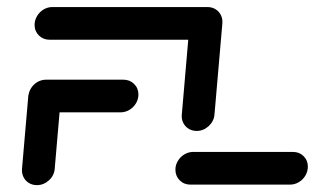

<svg xmlns="http://www.w3.org/2000/svg" viewBox="-20 -539 942 559"><path d="M157.8 -262.2 139.3 -47.8Q137.8 -27.8 122.4 -13.9Q107 0 87.4 0Q74.4 0 64.1 -6.3Q53.7 -12.6 48.3 -23.7Q43 -34.8 44.1 -47.8L62.6 -262.2ZM383 -264.1Q383 -250 375.7 -238Q368.5 -225.9 356.5 -218.9Q344.4 -211.9 330.7 -211.9H105.9Q87.4 -211.9 75 -224.3Q62.6 -236.7 62.6 -255.2Q62.6 -268.9 69.6 -280.9Q76.7 -293 88.5 -300Q100.4 -307 114.1 -307H339.3Q357.8 -307 370.4 -294.6Q383 -282.2 383 -264.1ZM876.3 -54.1Q876.3 -40 869.1 -27.8Q861.9 -15.6 849.8 -8.5Q837.8 -1.5 824.1 -1.5H534.1Q515.6 -1.5 503.1 -14.1Q490.7 -26.7 490.7 -45.2Q490.7 -58.9 498 -70.7Q505.2 -82.6 517 -89.6Q528.9 -96.7 542.6 -96.7H833Q851.5 -96.7 863.9 -84.4Q876.3 -72.2 876.3 -54.1ZM80.7 -466.3Q80.7 -480.4 88 -492.4Q95.2 -504.4 107 -511.5Q118.9 -518.5 132.6 -518.5H583.7L575.6 -423.3H124.4Q105.9 -423.3 93.3 -435.7Q80.7 -448.1 80.7 -466.3ZM552.6 -157.8Q539.6 -157.8 529.3 -164.1Q518.9 -170.4 513.5 -181.3Q508.1 -192.2 509.3 -205.2L532.2 -471.1Q534.1 -490.7 549.3 -504.6Q564.4 -518.5 584.1 -518.5Q597 -518.5 607.4 -512.2Q617.8 -505.9 623.1 -495Q628.5 -484.1 627.4 -471.1L604.4 -205.2Q602.6 -185.6 587.4 -171.7Q572.2 -157.8 552.6 -157.8Z"/></svg>

Font: 26F Galaxy Sans Extra Bold
Style: Italic
Weight: 800
Italic angle: -5°
Designer: C₂₉H₂₅N₃O₅
Version: Version 1.200